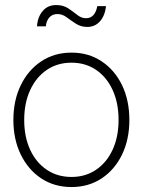

<svg xmlns="http://www.w3.org/2000/svg" viewBox="-20 -734 567 763"><path d="M264.2 9.3Q195.8 9.3 143.8 -25.1Q91.8 -59.6 62.5 -119.9Q33.2 -180.2 33.2 -257.3Q33.2 -335 62.5 -395.3Q91.8 -455.6 143.8 -490.2Q195.8 -524.9 264.2 -524.9Q332 -524.9 384 -490.2Q436 -455.6 465.1 -395.3Q494.1 -335 494.1 -257.3Q494.1 -180.2 465.1 -119.9Q436 -59.6 384 -25.1Q332 9.3 264.2 9.3ZM264.2 -30.8Q319.8 -30.8 362.1 -59.6Q404.3 -88.4 427.7 -139.4Q451.2 -190.4 451.2 -257.3Q451.2 -324.7 427.7 -376Q404.3 -427.2 362.1 -456.1Q319.8 -484.9 264.2 -484.9Q208 -484.9 165.8 -456.1Q123.5 -427.2 99.9 -376Q76.2 -324.7 76.2 -257.3Q76.2 -190.4 99.6 -139.4Q123 -88.4 165.5 -59.6Q208 -30.8 264.2 -30.8ZM327.1 -627Q301.3 -627 281.5 -639.9Q261.7 -652.8 244.6 -665.5Q227.5 -678.2 208.5 -678.2Q188 -678.2 176 -664.6Q164.1 -650.9 162.1 -629.4H127Q129.4 -666 149.4 -689.9Q169.4 -713.9 203.1 -713.9Q231.4 -713.9 251 -700.9Q270.5 -688 286.9 -674.8Q303.2 -661.6 321.8 -661.6Q357.4 -661.6 366.7 -709.5H401.4Q397 -671.4 377.2 -649.2Q357.4 -627 327.1 -627Z"/></svg>

Font: Inter Display ExtraLight
Style: Regular
Weight: 200
Designer: Rasmus Andersson
Foundry: rsms
Version: Version 4.000;git-a52131595